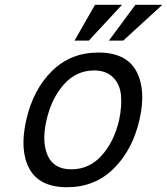

<svg xmlns="http://www.w3.org/2000/svg" viewBox="-20 -760 700 804"><path d="M547 -740H660L496 -590H436ZM378 -740H491L352 -590H292ZM564 -258Q535 -132 456 -54Q377 24 261 24Q145 24 103 -53.5Q61 -131 90 -258Q119 -385 197.5 -462.5Q276 -540 392 -540Q508 -540 550.5 -462.5Q593 -385 564 -258ZM279 -51Q354 -51 406 -109Q458 -167 479 -258Q491 -316 486.5 -362Q482 -408 453 -436.5Q424 -465 374 -465Q300 -465 248 -407Q196 -349 175 -258Q154 -167 179.5 -109Q205 -51 279 -51Z"/></svg>

Font: Miedinger
Style: Italic
Weight: 400
Italic angle: -13°
Version: Version 001.000